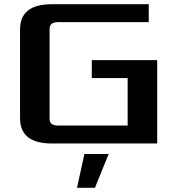

<svg xmlns="http://www.w3.org/2000/svg" viewBox="-20 -680 840 910"><path d="M345 210 380 50H495L430 210ZM75 -120V-540Q75 -660 225 -660H685V-575H255Q215 -575 215 -543V-117Q215 -85 255 -85H585V-310H415V-395H725V0H225Q75 0 75 -120Z"/></svg>

Font: Xolonium
Style: Regular
Weight: 400
Designer: Severin Meyer
Version: Version 4.2